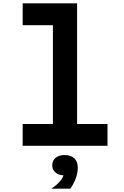

<svg xmlns="http://www.w3.org/2000/svg" viewBox="-20 -868 740 1143"><path d="M115 -848H439V-130H620V0H115V-130H295V-718H115ZM365 176Q331 176 311 159.5Q291 143 291 116Q291 88 311 71.5Q331 55 365 55Q399 55 419 72Q439 89 439 116Q439 143 419 159.5Q399 176 365 176ZM286 255Q319 233 338.5 209.5Q358 186 359 168L365 55Q402 55 422.5 74.5Q443 94 443 130Q443 161 431 194Q419 227 399 255Z"/></svg>

Font: Martian Mono SemiExpanded SemiBold
Style: Regular
Weight: 600
Monospace: yes
Version: Version 0.930